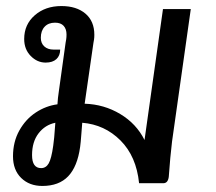

<svg xmlns="http://www.w3.org/2000/svg" viewBox="-20 -606 714 635"><path d="M611 -576 549 -138Q542 -77 540 -44Q538 -18 538 -20Q535 0 520 0H440Q431 -89 378.5 -141.5Q326 -194 252 -200L249 -162Q247 -134 245 -120Q236 -55 205.5 -23Q175 9 120 9Q77 9 50 -17.5Q23 -44 23 -89Q23 -137 44 -174.5Q65 -212 98.5 -234Q132 -256 170 -261Q171 -281 175 -307L197 -465Q198 -470 199 -476.5Q200 -483 200 -492Q200 -510 190.5 -520.5Q181 -531 162 -531Q140 -531 127.5 -517.5Q115 -504 115 -481Q115 -463 126.5 -452.5Q138 -442 157 -442H179Q179 -422 166.5 -410.5Q154 -399 131 -399Q103 -399 81.5 -421Q60 -443 60 -477Q60 -525 95 -555.5Q130 -586 183 -586Q233 -586 262.5 -561Q292 -536 292 -491Q292 -482 291 -475.5Q290 -469 289 -464L260 -263Q324 -261 377.5 -229Q431 -197 458 -143L519 -576ZM163 -200Q129 -193 107.5 -165Q86 -137 86 -93Q86 -50 116 -50Q132 -50 141 -65.5Q150 -81 156 -124Q159 -141 163 -200Z"/></svg>

Font: Krub Medium
Style: Italic
Weight: 500
Italic angle: -8°
Designer: Ekaluck Peanpanawate
Foundry: Cadson Demak Co.,Ltd.
Version: Version 1.000; ttfautohint (v1.6)